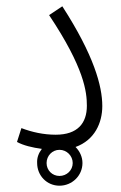

<svg xmlns="http://www.w3.org/2000/svg" viewBox="-20 -472 386 610"><path d="M34 -21C54 -10 83 -3 113 1C103 14 97 29 98 46C98 86 129 118 169 118C209 118 242 86 242 46C242 26 233 8 220 -5C281 -27 305 -82 305 -135C305 -199 278 -297 178 -452L136 -424C248 -256 256 -180 256 -136C256 -81 227 -44 157 -44C119 -44 82 -52 48 -65ZM169 87C146 87 128 69 128 46C128 23 146 4 169 4C192 4 211 23 211 46C211 69 192 87 169 87Z"/></svg>

Font: Noto Sans Arabic UI XCn Lt
Style: Regular
Weight: 300
Width: 2
Designer: Monotype Design Team, Nadine Chahine and Nizar Qandah
Foundry: Monotype Imaging Inc.
Version: Version 2.010